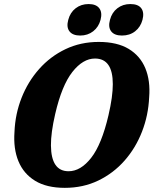

<svg xmlns="http://www.w3.org/2000/svg" viewBox="-20 -917 758 948"><path d="M467.5 -710Q558.5 -710 615.5 -675.5Q672.5 -641 697.8 -579.5Q723 -518 716.5 -437Q712.5 -347.5 681.2 -267Q650 -186.5 595 -124Q540 -61.5 465.2 -25.5Q390.5 10.5 300 10.5Q210.5 10.5 153.5 -24.2Q96.5 -59 71 -121Q45.5 -183 51.5 -265.5Q55 -354 86.5 -434Q118 -514 173.2 -576.2Q228.5 -638.5 303.2 -674.2Q378 -710 467.5 -710ZM318.5 -71.5Q378.5 -71.5 430.2 -137.8Q482 -204 515.5 -347.5Q526.5 -395 531.8 -433.2Q537 -471.5 537 -501.5Q537 -628 449 -628Q389.5 -628 337.2 -561.5Q285 -495 252.5 -354Q231 -261 231.5 -199Q232.5 -71.5 318.5 -71.5ZM376 -741.5Q339 -741.5 323 -762.2Q307 -783 317 -819Q326.5 -855.5 353.5 -876.2Q380.5 -897 417.5 -897Q454.5 -897 470.2 -876.2Q486 -855.5 476.5 -819Q467 -783.5 440 -762.5Q413 -741.5 376 -741.5ZM582 -741.5Q545 -741.5 529 -762.2Q513 -783 523 -819Q532.5 -855.5 559.5 -876.2Q586.5 -897 623.5 -897Q662 -897 677.5 -876.2Q693 -855.5 683.5 -819Q674 -783.5 647.2 -762.5Q620.5 -741.5 582 -741.5Z"/></svg>

Font: Fraunces 144pt SuperSoft
Style: Bold Italic
Weight: 700
Italic angle: -16°
Version: Version 1.000;[0bf87f6ff]